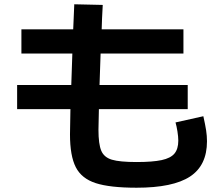

<svg xmlns="http://www.w3.org/2000/svg" viewBox="-20 -827 1040 897"><path d="M307 -199 309 -317H60V-430H313Q314 -474 318 -577H80V-690H322L327 -807L460 -804Q456 -734 455 -690H837V-577H450Q446 -478 445 -430H857V-317H442L440 -221Q440 -154 453 -123Q466 -92 502.5 -81Q539 -70 618 -70Q693 -70 735 -79Q777 -88 795 -109.5Q813 -131 813 -170Q813 -188 809 -213Q805 -238 800 -255L930 -284Q939 -244 943 -218Q947 -192 947 -167Q947 -54 867.5 -2Q788 50 618 50Q493 50 427 28.5Q361 7 334 -46Q307 -99 307 -199Z"/></svg>

Font: Enso
Style: Bold
Weight: 700
Designer: Coji Morishita
Foundry: UNDERFOREST DESIGN
Version: Version 1.000